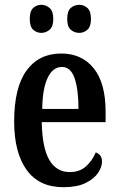

<svg xmlns="http://www.w3.org/2000/svg" viewBox="-20 -770 495 800"><path d="M244 10Q143 10 91 -62Q39 -134 39 -264Q39 -405 90.5 -476Q142 -547 235 -547Q321 -547 370.5 -485.5Q420 -424 420 -305V-261H154Q156 -154 185.5 -103.5Q215 -53 271 -53Q312 -53 338.5 -77Q365 -101 379 -135Q390 -131 397.5 -122Q405 -113 405 -97Q405 -74 388.5 -49.5Q372 -25 336.5 -7.5Q301 10 244 10ZM307 -316Q307 -396 291 -443.5Q275 -491 238 -491Q200 -491 178.5 -445.5Q157 -400 156 -316ZM311 -633Q290 -633 275 -646Q260 -659 260 -691Q260 -724 275 -737Q290 -750 311 -750Q329 -750 344 -737Q359 -724 359 -691Q359 -659 344 -646Q329 -633 311 -633ZM152 -633Q133 -633 118.5 -646Q104 -659 104 -691Q104 -724 118.5 -737Q133 -750 152 -750Q171 -750 186.5 -737Q202 -724 202 -691Q202 -659 186.5 -646Q171 -633 152 -633Z"/></svg>

Font: Noto Serif Devanagari ExtraCondensed SemiBold
Style: Regular
Weight: 600
Width: 2
Designer: Universal Thirst, Indian Type Foundry and the Monotype Design Team
Foundry: Monotype Imaging Inc.
Version: Version 2.004; ttfautohint (v1.8.4.7-5d5b)